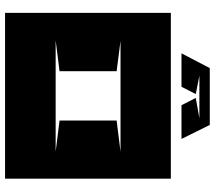

<svg xmlns="http://www.w3.org/2000/svg" viewBox="-64 -764 829 740"><g transform="rotate(90 350.0 -394.5)"><path d="M138 -445H565L445 -430V-210L565 -195H136L255 -210V-430ZM669 0V-639H30V0ZM272 -749H436L358 -735L386 -680H516L462 -789H243L186 -680H315L343 -735Z"/></g></svg>

Font: Banana Brick
Style: Regular
Weight: 400
Designer: artmaker
Foundry: artmaker
Version: Version 4.000 2011 initial release